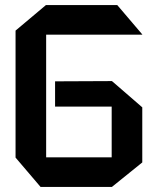

<svg xmlns="http://www.w3.org/2000/svg" viewBox="-20 -733 614 753"><path d="M161 -597V-713H440L538 -598V-597ZM139 0 41 -115V-116H418V0ZM41 -116V-613L160 -713H161V-116ZM196 -315V-414L418 -415V-315ZM418 0V-415H419L538 -312V-96L419 0Z"/></svg>

Font: Foldit Medium
Style: Regular
Weight: 500
Version: Version 1.003